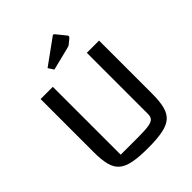

<svg xmlns="http://www.w3.org/2000/svg" viewBox="-236 -966 1110 1110"><g transform="rotate(-45 319.0 -411.0)"><path d="M319 15Q246 15 199.5 6Q153 -3 127 -25Q101 -47 90.5 -87Q80 -127 80 -189V-625H180V-70H324Q379 -70 407.5 -74.5Q436 -79 447 -90.5Q458 -102 458 -123V-625H558V-189Q558 -127 547.5 -87Q537 -47 511 -25Q485 -3 438.5 6Q392 15 319 15ZM257 -689 235 -723 387 -833Q392 -837 395 -837Q399 -837 403 -832L446 -779Q453 -771 453 -767Q453 -762 446 -756L419 -734Q415 -730 410.5 -728Q406 -726 397 -724Z"/></g></svg>

Font: Changa
Style: Regular
Weight: 400
Designer: Eduardo Rodriguez Tunni
Foundry: Eduardo Rodriguez Tunni
Version: Version 3.003